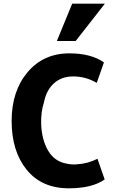

<svg xmlns="http://www.w3.org/2000/svg" viewBox="-20 -1000 671 1040"><path d="M547 -28Q479 20 353 20Q206 20 124.5 -80.5Q43 -181 43 -345Q43 -506 129 -608.5Q215 -711 356 -711Q473 -711 543 -662L504 -551Q445 -586 376 -586Q314 -586 272.5 -549Q231 -512 218 -445Q201 -395 203 -325Q207 -241 241 -183.5Q275 -126 339 -114Q370 -107 396 -110Q455 -113 508 -140ZM390 -778H288L371 -980H548Z"/></svg>

Font: Repo
Style: Bold
Weight: 700
Designer: Stefan Peev
Foundry: Context Ltd
Version: Version 001.000